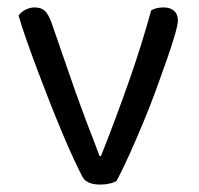

<svg xmlns="http://www.w3.org/2000/svg" viewBox="-20 -491 535 517"><path d="M459 -436Q459 -425 451 -397.5Q443 -370 430 -332.5Q417 -295 400.5 -250Q384 -205 365.5 -160.5Q347 -116 328.5 -75Q310 -34 294 -4Q289 0 276.5 3Q264 6 250 6Q213 6 202 -15Q193 -32 179 -62Q165 -92 149 -130Q133 -168 116 -211Q99 -254 83 -296.5Q67 -339 53 -378.5Q39 -418 30 -449Q37 -459 49 -465Q61 -471 73 -471Q91 -471 100.5 -462Q110 -453 118 -432L180 -253Q186 -236 195 -211.5Q204 -187 213.5 -161.5Q223 -136 232.5 -112Q242 -88 248 -71H252Q292 -172 326.5 -270Q361 -368 387 -463Q400 -471 421 -471Q438 -471 448.5 -462Q459 -453 459 -436Z"/></svg>

Font: Baloo 2 Latin
Style: Regular
Weight: 400
Designer: Sarang Kulkarni and Ek Type
Foundry: Ek Type
Version: Version 1.001